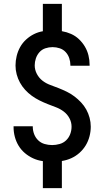

<svg xmlns="http://www.w3.org/2000/svg" viewBox="-20 -863 540 990"><path d="M249 -29Q224 -29 199 -32.5Q174 -36 151 -46.5Q128 -57 108.5 -73.5Q89 -90 76 -111.5Q63 -133 56.5 -157.5Q50 -182 50 -207Q50 -208 50 -209.5Q50 -211 50 -212H149Q149 -211 149 -210.5Q149 -210 149 -209Q149 -190 156 -171.5Q163 -153 177 -139.5Q191 -126 210 -120.5Q229 -115 249 -115Q268 -115 287.5 -120.5Q307 -126 321 -139.5Q335 -153 342 -171.5Q349 -190 349 -210Q349 -233 338 -253.5Q327 -274 308.5 -288Q290 -302 268.5 -310Q247 -318 225.5 -326.5Q204 -335 183 -345.5Q162 -356 143.5 -369.5Q125 -383 109.5 -400Q94 -417 83 -437Q72 -457 66 -479.5Q60 -502 60 -525Q60 -550 66 -574.5Q72 -599 84 -620.5Q96 -642 114.5 -659Q133 -676 155 -687Q177 -698 201.5 -702Q226 -706 251 -706Q276 -706 300 -702Q324 -698 346.5 -688Q369 -678 387 -661Q405 -644 417.5 -623Q430 -602 436 -578Q442 -554 442 -529Q442 -528 442 -527Q442 -526 442 -524H343Q343 -525 343 -525.5Q343 -526 343 -527Q343 -545 337 -563Q331 -581 318.5 -594.5Q306 -608 288 -614Q270 -620 251 -620Q232 -620 214 -614Q196 -608 183.5 -594Q171 -580 165 -562Q159 -544 159 -526Q159 -503 170 -482Q181 -461 199 -447Q217 -433 239 -425Q261 -417 282.5 -408.5Q304 -400 324.5 -390Q345 -380 363.5 -366Q382 -352 398 -335Q414 -318 425 -298Q436 -278 442 -255.5Q448 -233 448 -210Q448 -185 441.5 -160Q435 -135 422 -113.5Q409 -92 390 -75Q371 -58 348 -47.5Q325 -37 299.5 -33Q274 -29 249 -29ZM201 -654V-843H299V-654ZM201 107V-81H299V107Z"/></svg>

Font: Zed Sans Semibold
Style: Regular
Weight: 600
Designer: Belleve Invis
Foundry: Belleve Invis
Version: Version 1.0.0; ttfautohint (v1.8.4)